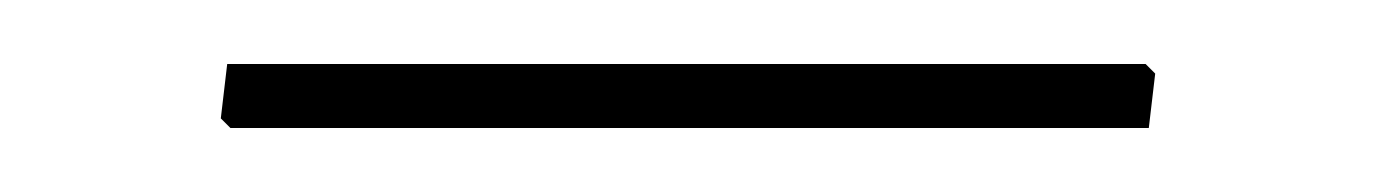

<svg xmlns="http://www.w3.org/2000/svg" viewBox="-20 -627 430 60"><path d="M338 -607 341 -604 339 -587H52L49 -590L51 -607Z"/></svg>

Font: Alegreya Sans SC Thin
Style: Regular
Weight: 100
Designer: Juan Pablo del Peral
Foundry: Huerta Tipografica
Version: Version 2.007